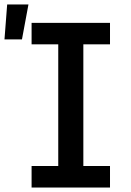

<svg xmlns="http://www.w3.org/2000/svg" viewBox="-66 -837 586 857"><path d="M75 0V-96H194V-639H75V-735H425V-639H306V-96H425V0ZM-46 -661 -34 -817H61L32 -661Z"/></svg>

Font: Iosevka Curly Slab
Style: Bold
Weight: 700
Monospace: yes
Designer: Belleve Invis
Foundry: Belleve Invis
Version: Version 22.1.2; ttfautohint (v1.8.4)